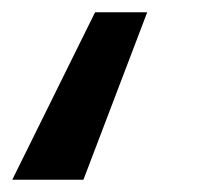

<svg xmlns="http://www.w3.org/2000/svg" viewBox="-32 -159 322 313"><path d="M208 -139 104 134H-12L123 -139Z"/></svg>

Font: Fira Sans Extra Condensed SemiBold
Style: Italic
Weight: 600
Width: 3
Italic angle: -8°
Designer: Carrois Corporate & Edenspiekermann AG
Foundry: Carrois Corporate GbR & Edenspiekermann AG
Version: Version 4.203